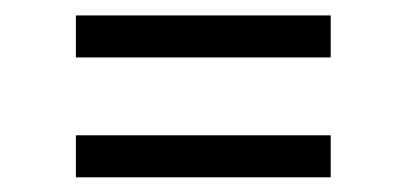

<svg xmlns="http://www.w3.org/2000/svg" viewBox="-20 -428 540 255"><path d="M80.8 -351.7V-407.5H419.2V-351.7ZM80.8 -192.5V-248.3H419.2V-192.5Z"/></svg>

Font: Boon
Style: Regular
Weight: 400
Designer: Sungsit Sawaiwan
Foundry: FontUni
Version: Version 3.0